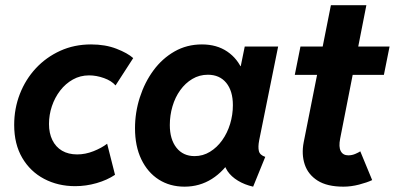

<svg xmlns="http://www.w3.org/2000/svg" viewBox="-20 -699 1498 727"><path d="M264.6 5.9Q199.7 5.9 147.2 -21.7Q94.7 -49.3 64.2 -101.3Q33.7 -153.3 33.7 -226.1Q33.7 -288.1 55.2 -343.3Q76.7 -398.4 115.7 -440.4Q154.8 -482.4 208 -506.6Q261.2 -530.8 324.7 -530.8Q378.9 -530.8 421.1 -514.4Q463.4 -498 484.4 -479L417.5 -375.5Q402.3 -393.1 373.8 -403.3Q345.2 -413.6 317.4 -413.6Q283.7 -413.6 255.9 -397.9Q228 -382.3 207.8 -356Q187.5 -329.6 176.5 -296.9Q165.5 -264.2 165.5 -229.5Q165.5 -194.8 178.2 -168.7Q190.9 -142.6 214.8 -128.4Q238.8 -114.3 272.5 -114.3Q303.2 -114.3 334 -126.5Q364.7 -138.7 385.7 -154.8L415.5 -37.1Q385.7 -17.1 345.7 -5.6Q305.7 5.9 264.6 5.9Z M678.7 7.8Q623.5 7.8 581.3 -19Q539.1 -45.9 515.1 -95.7Q491.2 -145.5 491.2 -213.4Q491.2 -273.4 509.5 -330.3Q527.8 -387.2 561 -432.4Q594.2 -477.5 640.9 -504.2Q687.5 -530.8 744.6 -530.8Q800.8 -530.8 840.6 -503.7Q880.4 -476.6 898.9 -430.2L828.1 -448.7H945.8L882.8 -405.3L906.7 -522.9H1033.2L961.4 -168Q956.5 -142.6 960.2 -127.2Q963.9 -111.8 984.4 -105L938.5 7.8Q906.2 0.5 880.9 -14.9Q855.5 -30.3 841.3 -51.3Q827.1 -72.3 829.1 -96.2L893.1 -65.4H771.5L861.8 -106Q828.6 -50.8 782.2 -21.5Q735.8 7.8 678.7 7.8ZM716.8 -107.9Q748.5 -107.9 775.1 -124.3Q801.8 -140.6 821.3 -168Q840.8 -195.3 851.3 -229.7Q861.8 -264.2 861.8 -300.8Q861.8 -354.5 836.7 -385.3Q811.5 -416 767.1 -416Q734.9 -416 708.3 -400.1Q681.6 -384.3 662.4 -357.4Q643.1 -330.6 633.1 -296.4Q623 -262.2 623 -225.6Q623 -171.4 648.2 -139.6Q673.3 -107.9 716.8 -107.9Z M1280.3 7.8Q1218.8 7.8 1182.6 -15.1Q1146.5 -38.1 1133.8 -76.4Q1121.1 -114.7 1129.9 -160.2L1232.9 -679.2H1367.2L1268.1 -174.8Q1261.7 -142.6 1270.3 -126.7Q1278.8 -110.8 1298.8 -110.8Q1312.5 -110.8 1325.2 -116.2Q1337.9 -121.6 1344.2 -126L1389.2 -17.1Q1369.6 -7.8 1339.4 0Q1309.1 7.8 1280.3 7.8ZM1096.2 -415.5 1117.7 -522.9H1455.1L1433.6 -415.5Z"/></svg>

Font: Reddit Sans
Style: Bold Italic
Weight: 700
Italic angle: -11.25°
Designer: Stephen Hutchings
Version: Version 1.013